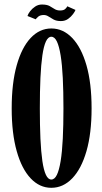

<svg xmlns="http://www.w3.org/2000/svg" viewBox="-20 -840 462 870"><path d="M212.5 11Q159.5 11 119 -31.8Q78.5 -74.5 55.8 -155Q33 -235.5 33 -349Q33 -463.5 55.8 -544.2Q78.5 -625 119 -668Q159.5 -711 212.5 -711Q266 -711 307.2 -668Q348.5 -625 371.8 -544.2Q395 -463.5 395 -349Q395 -235.5 371.8 -155Q348.5 -74.5 307.2 -31.8Q266 11 212.5 11ZM212.5 -26.5Q227.5 -26.5 237.8 -47.8Q248 -69 254.8 -110.2Q261.5 -151.5 264.5 -211.5Q267.5 -271.5 267.5 -349Q267.5 -426.5 264.5 -486.8Q261.5 -547 254.8 -588.8Q248 -630.5 237.8 -652Q227.5 -673.5 212.5 -673.5Q198 -673.5 188 -652Q178 -630.5 172 -588.8Q166 -547 163.2 -486.8Q160.5 -426.5 160.5 -349Q160.5 -271.5 163.2 -211.5Q166 -151.5 172 -110.2Q178 -69 188 -47.8Q198 -26.5 212.5 -26.5ZM256 -744.5Q236 -744.5 223 -751.5Q210 -758.5 200 -765.2Q190 -772 178.5 -772Q162 -772 153.2 -764.5Q144.5 -757 142 -752.5L104.5 -767.5Q107 -776.5 116.2 -788.8Q125.5 -801 139.2 -810.2Q153 -819.5 170 -819.5Q192 -819.5 204.5 -812.8Q217 -806 227.2 -799.2Q237.5 -792.5 252.5 -792.5Q268.5 -792.5 275.8 -799.5Q283 -806.5 285 -811.5L322 -795Q320 -788.5 311.2 -776.5Q302.5 -764.5 288.8 -754.5Q275 -744.5 256 -744.5Z"/></svg>

Font: Imbue Thin 10pt
Style: Bold
Weight: 700
Version: Version 1.102